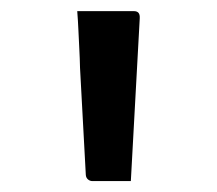

<svg xmlns="http://www.w3.org/2000/svg" viewBox="-20 -770 390 345"><path d="M215.1 -444.6Q197.5 -444.6 180.6 -444.6Q163.7 -444.6 146.2 -444.6Q141.6 -444.6 138.1 -447.6Q134.6 -450.6 134.2 -455.6L123.8 -648Q123.4 -666 122.5 -682.5Q121.6 -699 120.9 -715.5Q120.2 -732 118.8 -750Q147 -750 172.4 -750Q197.7 -750 220.5 -750Q226.1 -750 228.8 -747Q231.5 -744 231.1 -737Z"/></svg>

Font: Recursive Sans Linear Light
Style: Regular
Weight: 300
Version: Version 1.085